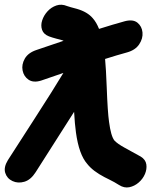

<svg xmlns="http://www.w3.org/2000/svg" viewBox="-59 -780 676 824"><path d="M452 14Q474 28 496 23.5Q518 19 536 3.5Q554 -12 563 -33Q572 -54 569 -74.5Q566 -95 545 -108L476 -146Q445 -163 432 -177Q417 -196 409 -257Q403 -298 399 -406Q396 -485 392 -527Q442 -543 486 -555Q522 -565 538.5 -590Q555 -615 552.5 -641Q550 -667 531 -682.5Q512 -698 477 -689Q426 -675 366 -656Q355 -684 339 -702Q316 -729 271 -742Q270 -742 245 -749Q234 -752 229 -754Q205 -764 183 -756.5Q161 -749 145 -731.5Q129 -714 122 -692.5Q115 -671 121.5 -652Q128 -633 151 -624Q164 -619 183 -614Q187 -613 195 -611Q203 -609 206 -608Q210 -606 214 -605L99 -566Q62 -554 47.5 -528.5Q33 -503 38 -477.5Q43 -452 63.5 -438Q84 -424 117 -434L213 -467Q171 -397 89 -270L-25 -93Q-44 -62 -36.5 -38Q-29 -14 -5.5 -3Q18 8 45.5 0Q73 -8 94 -41L259 -300Q262 -247 267 -211Q280 -117 315 -77Q339 -46 389 -20L409 -10L432 2Q437 5 442 8Q447 11 452 14Z"/></svg>

Font: Balsamiq Sans
Style: Bold Italic
Weight: 700
Italic angle: -12°
Designer: Michael Angeles
Foundry: Balsamiq SRL
Version: Version 1.020; ttfautohint (v1.8.4.7-5d5b);gftools[0.9.26]